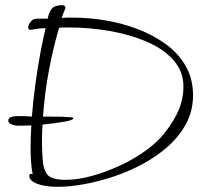

<svg xmlns="http://www.w3.org/2000/svg" viewBox="-20 -712 815 741"><path d="M204 9Q152 9 122.5 -3Q93 -15 93 -33Q93 -41 100 -41Q103 -41 106 -40Q102 -60 100 -86Q98 -112 98 -142Q98 -183 101 -228Q87 -227 73.5 -227Q60 -227 48 -227Q35 -227 23.5 -232.5Q12 -238 12 -247Q12 -255 21 -259.5Q30 -264 55 -264Q67 -264 80 -263.5Q93 -263 103 -262Q108 -324 116.5 -387Q125 -450 135.5 -506Q146 -562 156 -603H148Q135 -603 118 -600Q101 -597 96 -597Q89 -597 89 -607Q89 -616 98 -628Q107 -640 125 -640H164Q169 -666 180.5 -679Q192 -692 219 -692Q233 -692 233 -681Q230 -674 226.5 -666Q223 -658 218 -643Q229 -644 240 -644Q251 -644 262 -644Q322 -644 386 -633.5Q450 -623 510.5 -600Q571 -577 619.5 -542Q668 -507 696.5 -457.5Q725 -408 725 -344Q725 -285 699 -236Q673 -187 629.5 -148Q586 -109 531.5 -79.5Q477 -50 418 -30.5Q359 -11 304 -1Q249 9 204 9ZM234 -18Q280 -18 334.5 -33Q389 -48 443 -73Q497 -98 542 -130.5Q587 -163 614 -197Q654 -248 671 -290.5Q688 -333 688 -377Q688 -437 649 -480.5Q610 -524 545.5 -551.5Q481 -579 403 -592.5Q325 -606 247 -606Q238 -606 228.5 -606Q219 -606 208 -605Q184 -523 168 -436Q152 -349 146 -262Q157 -262 176.5 -262Q196 -262 216 -261.5Q236 -261 249.5 -260Q263 -259 263 -256Q263 -248 227 -242Q191 -236 144 -231Q143 -215 142.5 -199Q142 -183 142 -167Q142 -151 142.5 -135.5Q143 -120 144 -105Q146 -60 162 -39Q178 -18 234 -18Z"/></svg>

Font: Bilbo
Style: Regular
Weight: 400
Designer: Robert E. Leuschke
Foundry: Robert E. Leuschke
Version: Version 1.100